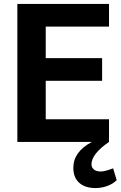

<svg xmlns="http://www.w3.org/2000/svg" viewBox="-20 -720 612 974"><path d="M572 194Q553 213 524 223.5Q495 234 465 234Q412 234 382 207.5Q352 181 352 131Q352 50 446 0H68V-700H533V-585H212V-425H498V-310H212V-115H533V0Q444 61 444 114Q444 129 456 139.5Q468 150 492 150Q511 150 554 134Z"/></svg>

Font: Sarabun
Style: Bold
Weight: 700
Designer: Suppakit Chalermlarp | Katatrad Co.,Ltd.
Foundry: Cadson Demak Co.,Ltd.
Version: Version 1.000; ttfautohint (v1.6)